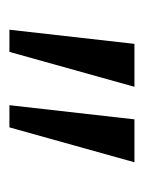

<svg xmlns="http://www.w3.org/2000/svg" viewBox="31 -811 305 407"><g transform="rotate(90 183.5 -607.5)"><path d="M73 -740H164L90 -475H43ZM233 -740H324L250 -475H203Z"/></g></svg>

Font: Lexend HM
Style: Regular
Weight: 400
Designer: Bonnie Shaver-Troup, Thomas Jockin, Octavio Pardo
Foundry: Lexend
Version: Version 1.091